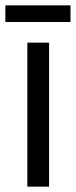

<svg xmlns="http://www.w3.org/2000/svg" viewBox="-37 -696 283 716"><path d="M146 0H65V-537H146ZM226 -676V-614H-17V-676Z"/></svg>

Font: Noto Sans Myanmar ExtraCondensed
Style: Regular
Weight: 400
Width: 2
Designer: Monotype Design Team
Foundry: Monotype Imaging Inc.
Version: Version 2.107; ttfautohint (v1.8.4.7-5d5b)